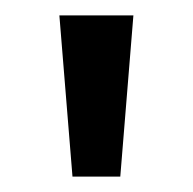

<svg xmlns="http://www.w3.org/2000/svg" viewBox="-20 -650 250 249"><path d="M74 -421 57 -630H153L136 -421Z"/></svg>

Font: Alumni Sans
Style: Bold
Weight: 700
Designer: Robert E. Leuschke
Foundry: Robert E. Leuschke
Version: Version 1.018